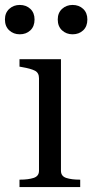

<svg xmlns="http://www.w3.org/2000/svg" viewBox="-46 -758 374 778"><path d="M34 -619Q9 -619 -8.5 -635Q-26 -651 -26 -679Q-26 -706 -8.5 -722Q9 -738 34 -738Q60 -738 77 -722Q94 -706 94 -679Q94 -651 77 -635Q60 -619 34 -619ZM248 -619Q223 -619 205.5 -635Q188 -651 188 -679Q188 -706 205.5 -722Q223 -738 248 -738Q274 -738 291 -722Q308 -706 308 -679Q308 -651 291 -635Q274 -619 248 -619ZM201 -518V-66Q201 -44 222.5 -37Q244 -30 277 -30H279V0H33V-30H35Q68 -30 90 -37Q112 -44 112 -66V-441Q112 -463 95.5 -471.5Q79 -480 44 -486L33 -488V-518Z"/></svg>

Font: Roboto Serif 144pt
Style: Regular
Weight: 400
Version: Version 1.008